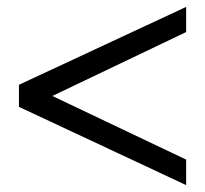

<svg xmlns="http://www.w3.org/2000/svg" viewBox="-20 -613 594 557"><path d="M35 -367 520 -593V-520L70 -305V-364L520 -150V-76L35 -303Z"/></svg>

Font: Ruwudu SemiBold
Style: Regular
Weight: 600
Designer: Becca Hirsbrunner Spalinger
Foundry: SIL International
Version: Version 3.000